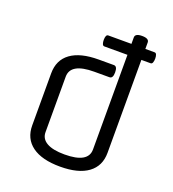

<svg xmlns="http://www.w3.org/2000/svg" viewBox="-146 -911 934 1037"><g transform="rotate(20 321.5 -392.5)"><path d="M320 -740H453V-777Q453 -800 493 -800Q533 -800 533 -777V-740H586Q594 -740 597.5 -731Q601 -722 601 -709Q601 -696 597.5 -686.5Q594 -677 586 -677H533V-143Q533 -67 477.5 -26Q422 15 317 15Q212 15 156 -26Q100 -67 100 -143V-442Q100 -519 155.5 -559.5Q211 -600 316 -600H403Q423 -600 423 -565Q423 -530 403 -530H316Q180 -530 180 -452V-133Q180 -95 215 -75Q250 -55 317 -55Q453 -55 453 -133V-677H320Q312 -677 308.5 -686.5Q305 -696 305 -709Q305 -723 308.5 -731.5Q312 -740 320 -740Z"/></g></svg>

Font: Offside
Style: Regular
Weight: 400
Designer: Eduardo Rodriguez Tunni
Foundry: Eduardo Rodriguez Tunni
Version: Version 1.002; ttfautohint (v1.8.4.7-5d5b);gftools[0.9.23]